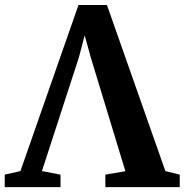

<svg xmlns="http://www.w3.org/2000/svg" viewBox="-44 -770 760 790"><path d="M-24.5 0V-51.5L40 -66L279 -749.5H396L636.5 -66L695.5 -51.5V0H389.5V-51.5L472 -65.5L329.5 -533.5L304.5 -624.5L280.5 -533.5L128.5 -66L205 -51.5V0Z"/></svg>

Font: Merriweather 48pt
Style: Bold
Weight: 700
Version: Version 2.100